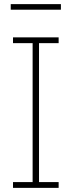

<svg xmlns="http://www.w3.org/2000/svg" viewBox="-20 -910 347 930"><path d="M138 -20V-709H169V-20ZM43 0V-28H264V0ZM43 -701V-729H264V-701ZM32 -863V-890H275V-863Z"/></svg>

Font: Hubot Sans Condensed ExtraLight
Style: Regular
Weight: 200
Width: 3
Designer: Deni Anggara
Foundry: GitHub, Inc., Subsidiary of Microsoft Corporation
Version: Version 2.000